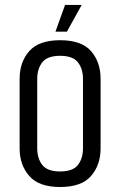

<svg xmlns="http://www.w3.org/2000/svg" viewBox="-20 -740 482 770"><path d="M58.7 -424Q58.7 -490.9 97.2 -534.8Q135.7 -578.7 221.1 -578.7Q307.2 -578.7 345.3 -534.8Q383.4 -490.9 383.4 -424V-144.7Q383.4 -78.8 345.3 -34.4Q307.2 10 221.1 10Q135.7 10 97.2 -34.4Q58.7 -78.8 58.7 -144.7ZM312.8 -422.9Q312.8 -464.4 292.3 -490.3Q271.9 -516.2 221.1 -516.2Q170.2 -516.2 149.8 -490.3Q129.3 -464.4 129.3 -422.9V-145.7Q129.3 -104.2 149.8 -78.3Q170.2 -52.4 221.1 -52.4Q271.9 -52.4 292.3 -78.3Q312.8 -104.2 312.8 -145.7ZM240.9 -720.1H307.5L248.3 -613H202.4Z"/></svg>

Font: Khand Variable Light
Style: Regular
Weight: 300
Designer: Satya Rajpurohit
Foundry: Indian Type Foundry
Version: Version 3.000